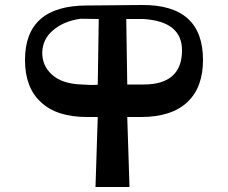

<svg xmlns="http://www.w3.org/2000/svg" viewBox="-20 -748 912 768"><path d="M362 0 371 -280H328Q206 -280 143 -340Q80 -398 80 -508Q80 -726 328 -726L547 -728Q792 -730 792 -508Q792 -399 730 -340Q666 -280 544 -280H489L498 0ZM371 -409 375 -672 303 -673Q234 -664 190 -625Q151 -591 149 -539Q148 -487 186 -451Q228 -412 308 -410Q342 -407 371 -409ZM489 -410H554Q708 -410 708 -547Q708 -662 554 -672H485Z"/></svg>

Font: OpenDyslexic
Style: Regular
Weight: 400
Designer: Abbie Gonzalez
Version: Version 0.920;hotconv 1.0.109;makeotfexe 2.5.65596